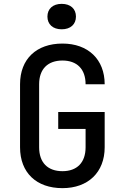

<svg xmlns="http://www.w3.org/2000/svg" viewBox="-20 -966 640 996"><path d="M300 -814C346 -814 374 -840 374 -880C374 -920 346 -946 300 -946C254 -946 226 -920 226 -880C226 -840 254 -814 300 -814ZM304 10C437 10 523 -72 523 -202V-385H282V-297H424V-202C424 -122 379 -78 304 -78C228 -78 183 -122 183 -202V-529C183 -608 228 -652 304 -652C379 -652 424 -608 424 -529H523C523 -658 437 -740 304 -740C169 -740 84 -660 84 -529V-202C84 -70 169 10 304 10Z"/></svg>

Font: JetBrains Mono Medium
Style: Regular
Weight: 436
Monospace: yes
Designer: Philipp Nurullin, Konstantin Bulenkov
Foundry: JetBrains
Version: Version 2.305